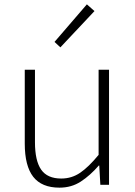

<svg xmlns="http://www.w3.org/2000/svg" viewBox="-20 -851 623 884"><path d="M254 13Q172 13 133 -37Q94 -87 94 -190V-530H141V-196Q141 -111 169.5 -70Q198 -29 262 -29Q310 -29 349 -55.5Q388 -82 434 -138V-530H482V0H442L437 -89H435Q395 -43 352 -15Q309 13 254 13ZM258 -633 231 -658 380 -831 415 -800Z"/></svg>

Font: Noto Sans TC Thin ExtraLight
Style: Regular
Weight: 250
Version: Version 2.004-H2;hotconv 1.0.118;makeotfexe 2.5.65603